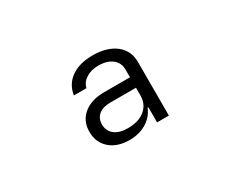

<svg xmlns="http://www.w3.org/2000/svg" viewBox="-60 -898 719 606"><g transform="rotate(-30 300.0 -595.0)"><path d="M274 -450Q229 -450 202.5 -473.5Q176 -497 176 -536Q176 -575 204 -598Q232 -621 279 -621H373V-650Q373 -674 354.5 -688.5Q336 -703 305 -703Q278 -703 259.5 -691Q241 -679 237 -660H191Q197 -698 227 -719Q257 -740 305 -740Q357 -740 388 -716Q419 -692 419 -650V-455H376V-510H373Q362 -482 335.5 -466Q309 -450 274 -450ZM287 -485Q327 -485 350 -504Q373 -523 373 -555V-583H279Q252 -583 237 -570.5Q222 -558 222 -536Q222 -512 239.5 -498.5Q257 -485 287 -485Z"/></g></svg>

Font: JetBrains Mono NL Light
Style: Regular
Weight: 300
Monospace: yes
Designer: Philipp Nurullin, Konstantin Bulenkov
Foundry: JetBrains
Version: Version 2.305; ttfautohint (v1.8.4.7-5d5b)